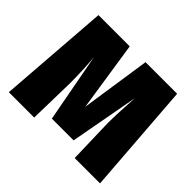

<svg xmlns="http://www.w3.org/2000/svg" viewBox="-127 -701 868 868"><g transform="rotate(45 307.5 -266.5)"><path d="M599 0H437L432 -176L431 -220Q431 -277 438 -384L377 -53H238L176 -384Q183 -306 183 -228Q183 -194 182 -176L178 0H16L56 -533H256L307 -198L357 -533H559Z"/></g></svg>

Font: Fira Sans Condensed ExtraBold
Style: Regular
Weight: 800
Width: 3
Designer: Carrois Corporate & Edenspiekermann AG
Foundry: Carrois Corporate GbR & Edenspiekermann AG
Version: Version 4.203